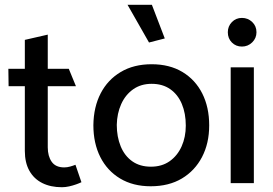

<svg xmlns="http://www.w3.org/2000/svg" viewBox="-20 -767 1143 804"><path d="M268 -479H180V-622L84 -600V-479H15L16 -406H84V-135Q84 -86 103 -52Q122 -18 157 -0.5Q192 17 239 17Q254 17 269.5 13.5Q285 10 299 5Q313 0 321 -4L296 -77Q286 -73 273.5 -69.5Q261 -66 249 -66Q213 -66 196.5 -89.5Q180 -113 180 -150V-406H298Z M611 13Q537 13 483 -19.5Q429 -52 400 -109.5Q371 -167 371 -243Q372 -319 401.5 -376Q431 -433 485.5 -465.5Q540 -498 615 -498Q690 -498 744 -465.5Q798 -433 827 -375.5Q856 -318 856 -242Q856 -167 826 -109.5Q796 -52 741.5 -19.5Q687 13 611 13ZM612 -69Q658 -69 690.5 -92Q723 -115 740.5 -154Q758 -193 758 -241Q758 -292 741.5 -331.5Q725 -371 693 -393.5Q661 -416 615 -416Q570 -416 537.5 -393Q505 -370 487.5 -331Q470 -292 469 -244Q469 -194 485.5 -154Q502 -114 534 -91.5Q566 -69 612 -69ZM604 -589 670 -606 616 -747H514Z M1043 0V-485H946V0ZM993 -572Q1018 -572 1036 -589.5Q1054 -607 1054 -632Q1054 -658 1036 -675Q1018 -692 993 -692Q968 -692 951 -674.5Q934 -657 934 -632Q934 -606 951 -589Q968 -572 993 -572Z"/></svg>

Font: Catamaran Medium
Style: Regular
Weight: 500
Designer: Pria Ravichandran
Version: Version 2.000